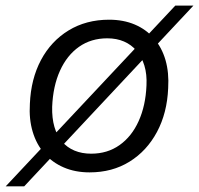

<svg xmlns="http://www.w3.org/2000/svg" viewBox="-61 -605 710 685"><path d="M258.6 10Q207.4 10 166.6 -7.6Q125.7 -25.1 97.4 -57.6Q69 -90 55.6 -135Q42.1 -180 45.6 -234.9Q49.3 -323 85.1 -390.6Q121 -458.1 183.6 -496.4Q246.3 -534.7 328.1 -534.7Q379.3 -534.7 419.8 -517.5Q460.3 -500.3 488.3 -468Q516.3 -435.7 529.4 -390.9Q542.4 -346 539 -290.4Q535.3 -202 499.1 -134.3Q462.9 -66.6 401.2 -28.3Q339.6 10 258.6 10ZM264.3 -56.7Q322.3 -56.7 365.6 -87.4Q408.9 -118 433.7 -173Q458.6 -228 461.6 -300.1Q463.6 -339.9 454.1 -371.1Q444.6 -402.3 426.1 -423.9Q407.6 -445.6 381.4 -456.9Q355.1 -468.3 321.7 -468.3Q264 -468.3 220.9 -438Q177.9 -407.7 153 -352.7Q128.1 -297.7 125.1 -224.1Q124.1 -183.7 133.1 -152.5Q142.1 -121.3 160.3 -100Q178.4 -78.7 204.8 -67.7Q231.1 -56.7 264.3 -56.7ZM-40.6 59.7 564.4 -585H629.1L25.4 59.7Z"/></svg>

Font: Mona Sans ExtraLight
Style: Italic
Weight: 200
Italic angle: -11.6951°
Designer: Deni Anggara
Foundry: GitHub
Version: Version 2.000